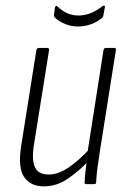

<svg xmlns="http://www.w3.org/2000/svg" viewBox="-20 -653 449 681"><path d="M136 8Q87 8 65 -26Q43 -60 55 -135L109 -475Q111 -483 117 -483H147Q155 -483 154 -475L100 -137Q92 -84 104.5 -59Q117 -34 152 -34Q187 -34 223.5 -59Q260 -84 302 -129L297 -85Q259 -45 219.5 -18.5Q180 8 136 8ZM286 0Q280 0 280 -6Q281 -28 284 -53.5Q287 -79 290 -99V-110L347 -475Q349 -483 355 -483H385Q393 -483 391 -475L334 -115Q329 -84 325.5 -56.5Q322 -29 321 -6Q321 0 314 0ZM255 -559Q233 -559 211 -568Q189 -577 174 -591Q170 -596 172 -604L175 -626Q176 -631 178.5 -632Q181 -633 185 -629Q202 -613 220 -605.5Q238 -598 258 -598Q302 -598 343 -631Q347 -634 350 -633Q353 -632 352 -628L347 -600Q346 -596 345.5 -594Q345 -592 341 -589Q323 -574 301.5 -566.5Q280 -559 255 -559Z"/></svg>

Font: Sofia Sans Condensed Light
Style: Italic
Weight: 300
Italic angle: -9°
Version: Version 4.100